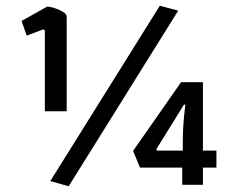

<svg xmlns="http://www.w3.org/2000/svg" viewBox="-20 -643 830 668"><path d="M155 -13 536 -623 600 -606 219 5ZM136 -537 131 -541 73 -519 55 -570 144 -620Q163 -619 187.5 -608Q212 -597 212 -585V-256H136ZM614 -60H467L443 -118L610 -357H686V-119H733V-60H686V0H614ZM616 -119V-154Q616 -210 625 -279H620L524 -124L526 -119Z"/></svg>

Font: Athiti Medium
Style: Regular
Weight: 500
Designer: CadsonDemak Team
Foundry: CadsonDemak
Version: Version 1.032